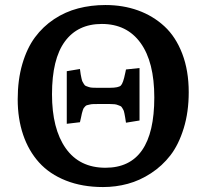

<svg xmlns="http://www.w3.org/2000/svg" viewBox="-20 -734 827 768"><path d="M392.1 14.2Q309.1 14.2 243.7 -11.7Q178.2 -37.6 136.2 -84.2Q94.2 -130.9 72.5 -195.1Q50.8 -259.3 50.8 -336.9Q50.8 -414.6 69.3 -478Q87.9 -541.5 119.9 -584.7Q151.9 -627.9 196.5 -657.5Q241.2 -687 292.5 -700.4Q343.8 -713.9 401.9 -713.9Q472.2 -713.9 532 -692.4Q591.8 -670.9 637.5 -628.9Q683.1 -586.9 709 -519.3Q734.9 -451.7 734.9 -365.2Q734.9 -285.6 714.8 -220.7Q694.8 -155.8 661.9 -113Q628.9 -70.3 584 -41Q539.1 -11.7 491.2 1.2Q443.4 14.2 392.1 14.2ZM401.9 -63Q597.2 -63 597.2 -344.2Q597.2 -486.3 542.2 -562.3Q487.3 -638.2 387.2 -638.2Q291 -638.2 239.5 -568.1Q188 -498 188 -356.9Q188 -218.8 242.9 -140.9Q297.9 -63 401.9 -63ZM247.1 -238.8V-449.2L299.8 -458Q301.8 -442.9 302.7 -437Q303.7 -431.2 305.9 -420.9Q308.1 -410.6 310.1 -407.2Q312 -403.8 315.7 -397.7Q319.3 -391.6 323.5 -390.1Q327.6 -388.7 334.2 -386.2Q340.8 -383.8 348.9 -383.3Q356.9 -382.8 368.2 -382.8H418.9Q454.6 -382.8 463.6 -392.1Q472.7 -401.4 480.5 -439.9Q481.4 -443.4 481.7 -445.3Q481.9 -447.3 482.7 -450.2Q483.4 -453.1 483.9 -456.1L538.1 -461.9V-252L483.9 -243.2Q481.4 -258.8 480.7 -263.9Q480 -269 477.8 -279.8Q475.6 -290.5 474.1 -293.2Q472.7 -295.9 469 -302.2Q465.3 -308.6 461.7 -309.8Q458 -311 451.7 -313.7Q445.3 -316.4 437.7 -317.1Q430.2 -317.9 419.9 -317.9H370.1Q359.4 -317.9 352.1 -317.6Q344.7 -317.4 338.4 -315.7Q332 -314 328.1 -313.2Q324.2 -312.5 320.6 -308.3Q316.9 -304.2 315.2 -302Q313.5 -299.8 311 -292.2Q308.6 -284.7 307.6 -280.5Q306.6 -276.4 304.2 -264.4Q301.8 -252.4 299.8 -245.1Z"/></svg>

Font: Literata Book SemiBold
Style: Regular
Weight: 600
Designer: Latin by Veronika Burian and Jose Scaglione. Greek by Irene Vlachou. Cyrillic by Vera Evstafieva
Foundry: TypeTogether
Version: Version 2.003;PS 002.003;hotconv 1.0.88;makeotf.lib2.5.64775